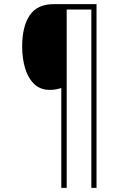

<svg xmlns="http://www.w3.org/2000/svg" viewBox="-20 -780 609 927"><path d="M446 127H421V-734H302V127H276V-355Q263 -351 250 -348.5Q237 -346 220 -346Q175 -346 145.5 -374Q116 -402 101.5 -449.5Q87 -497 87 -556Q87 -652 123.5 -706Q160 -760 239 -760H446Z"/></svg>

Font: Noto Sans Lao UI SemCond Thin
Style: Regular
Weight: 100
Width: 4
Designer: Monotype Design Team
Foundry: Monotype Imaging Inc.
Version: Version 2.000; ttfautohint (v1.8.4.7-5d5b)